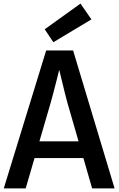

<svg xmlns="http://www.w3.org/2000/svg" viewBox="-20 -1049 660 1069"><path d="M1 0 237 -768H387L618 0H493L355 -478Q349 -498 341.5 -529.5Q334 -561 325.5 -595.5Q317 -630 309.5 -661.5Q302 -693 297 -713H323Q318 -693 310 -661Q302 -629 293 -593.5Q284 -558 275.5 -526Q267 -494 261 -473L123 0ZM143 -169V-262H466V-169ZM277 -814 229 -886 428 -1029 489 -941Z"/></svg>

Font: Yaldevi SemiBold
Style: Regular
Weight: 600
Designer: Sol Matas, Rajitha Manaperi, Kosala Senevirathne
Foundry: Mooniak
Version: Version 1.100